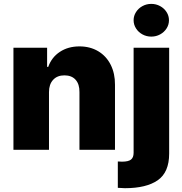

<svg xmlns="http://www.w3.org/2000/svg" viewBox="-20 -778 947 997"><path d="M234.4 0H49.8V-530.3H224.6V-430.7H230.5Q248 -480.5 291 -508.8Q334 -537.1 392.6 -537.1Q447.8 -537.1 490 -512Q532.2 -486.8 554.9 -441.4Q577.6 -396 577.1 -337.9V0H392.6V-299.8Q393.1 -340.8 372.6 -363.8Q352.1 -386.7 314.5 -386.7Q277.3 -386.7 255.9 -363.5Q234.4 -340.3 234.4 -299.8ZM858.4 -530.3V19.5Q858.4 116.7 799.1 158Q739.7 199.2 628.9 199.2Q619.1 199.2 591.8 197.3V60.5Q600.6 61.5 613.3 61.5Q647 61.5 660.4 50.5Q673.8 39.6 673.8 15.6V-530.3ZM673.8 -672.9Q673.8 -695.8 686.3 -715.3Q698.7 -734.9 719.7 -746.3Q740.7 -757.8 765.6 -757.8Q790.5 -757.8 811.5 -746.3Q832.5 -734.9 845 -715.3Q857.4 -695.8 857.4 -672.9Q857.4 -649.9 845 -630.4Q832.5 -610.8 811.5 -599.4Q790.5 -587.9 765.6 -587.9Q740.7 -587.9 719.7 -599.4Q698.7 -610.8 686.3 -630.4Q673.8 -649.9 673.8 -672.9Z"/></svg>

Font: Pretendard JP Black
Style: Regular
Weight: 900
Designer: Base glyphs from Inter by Rasmus Andersson; Hangeul glyphs from Noto Sans CJK(Source Han Sans) by Jang Soo-young and Kan
Foundry: Kil Hyung-jin
Version: Version 1.309